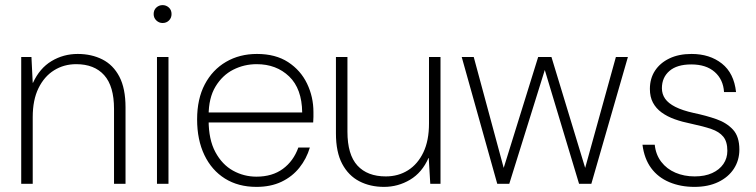

<svg xmlns="http://www.w3.org/2000/svg" viewBox="-20 -719 2956 751"><path d="M63 0V-496H103L108 -395H109Q135 -452 181.5 -480Q228 -508 284 -508Q338 -508 380.5 -486.5Q423 -465 447 -419Q471 -373 471 -299V0H426V-293Q426 -382 387.5 -425Q349 -468 278 -468Q230 -468 191.5 -444Q153 -420 130.5 -374Q108 -328 108 -261V0Z M594 0V-496H639V0ZM616 -629Q602 -629 591.5 -639Q581 -649 581 -664Q581 -680 591.5 -689.5Q602 -699 616 -699Q630 -699 640.5 -689.5Q651 -680 651 -664Q651 -649 641 -639Q631 -629 616 -629Z M983 12Q912 12 860 -20.5Q808 -53 779.5 -112.5Q751 -172 751 -252Q751 -332 781 -389Q811 -446 864 -477Q917 -508 985 -508Q1058 -508 1107 -476Q1156 -444 1181 -392Q1206 -340 1206 -281Q1206 -271 1206 -261.5Q1206 -252 1205 -240H784V-279H1162Q1161 -372 1111 -420Q1061 -468 984 -468Q935 -468 892.5 -446.5Q850 -425 823 -380.5Q796 -336 796 -267V-249Q796 -173 822.5 -124Q849 -75 891.5 -51.5Q934 -28 983 -28Q1045 -28 1086.5 -58.5Q1128 -89 1147 -142H1192Q1179 -98 1151 -63Q1123 -28 1081 -8Q1039 12 983 12Z M1482 12Q1428 12 1385.5 -10Q1343 -32 1318.5 -78Q1294 -124 1294 -197V-496H1339V-204Q1339 -114 1378 -71.5Q1417 -29 1489 -29Q1538 -29 1576 -53Q1614 -77 1636 -123Q1658 -169 1658 -236V-496H1703V0H1663L1657 -101H1656Q1631 -44 1584 -16Q1537 12 1482 12Z M1925 0 1786 -496H1833L1953 -52H1947L2085 -496H2137L2272 -52H2266L2389 -496H2436L2293 0H2245L2108 -455H2114L1972 0Z M2696 12Q2642 12 2598 -6.5Q2554 -25 2527 -61.5Q2500 -98 2493 -153H2541Q2545 -114 2566.5 -86Q2588 -58 2622 -43.5Q2656 -29 2697 -29Q2737 -29 2765.5 -42Q2794 -55 2809.5 -77.5Q2825 -100 2825 -129Q2825 -165 2809 -184.5Q2793 -204 2762 -214.5Q2731 -225 2684 -235Q2649 -242 2619.5 -252.5Q2590 -263 2568 -279Q2546 -295 2534 -317.5Q2522 -340 2522 -371Q2522 -412 2542 -442.5Q2562 -473 2598.5 -490.5Q2635 -508 2685 -508Q2756 -508 2803.5 -470.5Q2851 -433 2859 -359H2812Q2809 -408 2775.5 -437.5Q2742 -467 2684 -467Q2628 -467 2598.5 -441.5Q2569 -416 2569 -374Q2569 -351 2581.5 -333Q2594 -315 2621.5 -301Q2649 -287 2694 -277Q2742 -267 2782 -253Q2822 -239 2847 -212Q2872 -185 2872 -134Q2872 -92 2850.5 -59Q2829 -26 2789.5 -7Q2750 12 2696 12Z"/></svg>

Font: DM Sans 28pt ExtraLight
Style: Regular
Weight: 250
Version: Version 4.004;gftools[0.9.30]